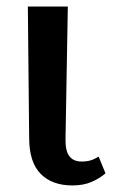

<svg xmlns="http://www.w3.org/2000/svg" viewBox="-20 -556 344 586"><path d="M201 10Q139 10 104 -25.5Q69 -61 69 -135L65 -536H187L180 -134Q179 -96 191.5 -79.5Q204 -63 229 -63Q245 -63 256.5 -66.5Q268 -70 281 -78L302 -27Q285 -12 260 -1Q235 10 201 10Z"/></svg>

Font: Noto Serif ExtraCondensed SemiBold
Style: Regular
Weight: 600
Width: 2
Designer: Monotype Design Team
Foundry: Monotype Imaging Inc.
Version: Version 2.015; ttfautohint (v1.8.4.7-5d5b)